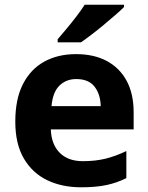

<svg xmlns="http://www.w3.org/2000/svg" viewBox="-20 -786 631 816"><path d="M303 -556Q379 -556 433.5 -527Q488 -498 518 -443Q548 -388 548 -308V-236H196Q198 -173 233.5 -137Q269 -101 332 -101Q385 -101 428 -111.5Q471 -122 517 -144V-29Q477 -9 432.5 0.5Q388 10 325 10Q243 10 180 -20.5Q117 -51 81 -113Q45 -175 45 -269Q45 -365 77.5 -428.5Q110 -492 168 -524Q226 -556 303 -556ZM304 -450Q261 -450 232.5 -422Q204 -394 199 -335H408Q407 -385 382 -417.5Q357 -450 304 -450ZM507 -756Q493 -742 470 -722Q447 -702 420.5 -680Q394 -658 368.5 -638.5Q343 -619 324 -606H225V-619Q241 -638 262.5 -663.5Q284 -689 305 -716.5Q326 -744 340 -766H507Z"/></svg>

Font: Noto Sans Lisu
Style: Regular
Weight: 400
Designer: Monotype Design Team. David Williams.
Foundry: Monotype Imaging Inc.
Version: Version 2.102